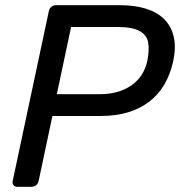

<svg xmlns="http://www.w3.org/2000/svg" viewBox="-20 -720 694 740"><path d="M47 0Q37 0 32 -6.5Q27 -13 29 -23L168 -676Q170 -687 177.5 -693.5Q185 -700 195 -700H442Q499 -700 542.5 -686.5Q586 -673 613 -646Q640 -619 649.5 -579Q659 -539 648 -486Q625 -380 553 -326.5Q481 -273 368 -273H182L129 -23Q127 -13 119.5 -6.5Q112 0 101 0ZM199 -357H366Q436 -357 485 -390Q534 -423 548 -486Q556 -528 551 -556.5Q546 -585 518 -600.5Q490 -616 432 -616H254Z"/></svg>

Font: Rubik
Style: Italic
Weight: 400
Italic angle: -12°
Designer: Hubert and Fischer
Foundry: Hubert and Fischer
Version: Version 2.300;gftools[0.9.30]